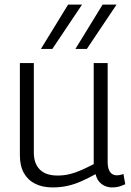

<svg xmlns="http://www.w3.org/2000/svg" viewBox="-20 -810 573 840"><path d="M210 10Q166 10 134 -6Q102 -22 84.5 -53Q67 -84 67 -131V-534H128V-142Q128 -95 154 -68.5Q180 -42 232 -42Q260 -42 286 -48.5Q312 -55 337.5 -66.5Q363 -78 390 -92V-534H451V-103Q451 -80 456.5 -67Q462 -54 471 -48.5Q480 -43 491 -43Q505 -43 520 -49L528 -4Q519 0 509.5 3.5Q500 7 490 8.5Q480 10 470 10Q445 10 425 -4.5Q405 -19 398 -48Q367 -31 337 -17.5Q307 -4 276 3Q245 10 210 10ZM310 -596 429 -790H490L360 -596ZM159 -596 278 -790H339L209 -596Z"/></svg>

Font: Georama ExtraCondensed Thin Light
Style: Regular
Weight: 300
Version: Version 1.001